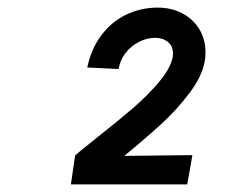

<svg xmlns="http://www.w3.org/2000/svg" viewBox="-20 -885 640 505"><path d="M237.5 -525Q293 -569 330.8 -601.5Q368.5 -634 398.8 -670Q429 -706 434.5 -736Q435 -739 435 -744.5Q435 -763.5 421.8 -774.5Q408.5 -785.5 388 -785.5Q366.5 -785.5 345.8 -775Q325 -764.5 310.5 -746Q296 -727.5 292 -703.5L209.5 -707.5Q220 -757 246.8 -792.5Q273.5 -828 312 -846.5Q350.5 -865 394.5 -865Q431 -865 459.8 -849.8Q488.5 -834.5 504.5 -807.8Q520.5 -781 520.5 -747.5Q520.5 -734.5 518.5 -724Q511.5 -684 478.2 -640Q445 -596 404.2 -558.8Q363.5 -521.5 307 -475L486 -477L472.5 -400H166.5L177.5 -476Q188 -485.5 207.8 -501.2Q227.5 -517 237.5 -525Z"/></svg>

Font: JuliaMono MediumItalic
Style: Regular
Weight: 500
Italic angle: -9°
Monospace: yes
Designer: cormullion
Foundry: corm
Version: Version 0.049; ttfautohint (v1.8.4)